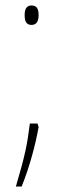

<svg xmlns="http://www.w3.org/2000/svg" viewBox="-20 -552 217 701"><path d="M70 -497C70 -476 75 -461 95 -461C113 -461 121 -474 121 -497C121 -520 114 -532 95 -532C75 -532 70 -516 70 -497ZM121 -88 117 -101H89C79 -22 72 13 38 129H59C88 58 110 -26 121 -88Z"/></svg>

Font: Noto Sans Armenian ExtraCondensed Thin
Style: Regular
Weight: 100
Width: 2
Designer: Monotype Design Team
Foundry: Monotype Imaging Inc.
Version: Version 2.008